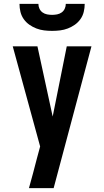

<svg xmlns="http://www.w3.org/2000/svg" viewBox="-20 -760 540 995"><path d="M130 215Q141 177 151 138.5Q161 100 171 62L188 -1L46 -520H174L253 -156L326 -520H454L258 215ZM250 -600Q229 -600 208.5 -602.5Q188 -605 168.5 -612.5Q149 -620 132 -632Q115 -644 103 -661Q91 -678 86 -698.5Q81 -719 81 -740H179Q179 -727 184.5 -715Q190 -703 200.5 -695.5Q211 -688 224 -685.5Q237 -683 250 -683Q263 -683 276 -685.5Q289 -688 299.5 -695.5Q310 -703 315.5 -715Q321 -727 321 -740H419Q419 -719 414 -698.5Q409 -678 397 -661Q385 -644 368 -632Q351 -620 331.5 -612.5Q312 -605 291.5 -602.5Q271 -600 250 -600Z"/></svg>

Font: Iosevka Extrabold
Style: Regular
Weight: 800
Monospace: yes
Designer: Belleve Invis
Foundry: Belleve Invis
Version: Version 32.5.0; ttfautohint (v1.8.4)